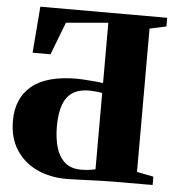

<svg xmlns="http://www.w3.org/2000/svg" viewBox="-53 -793 790 850"><g transform="rotate(5 342.0 -368.0)"><path d="M273.5 6.5Q199.5 6.5 141.2 -21Q83 -48.5 49 -101.2Q15 -154 15 -230Q15 -329.5 80.8 -384.5Q146.5 -439.5 282 -439.5Q292.5 -439.5 308.2 -438.5Q324 -437.5 341.2 -436.2Q358.5 -435 373.8 -433.5Q389 -432 398 -430.5V-698.5L211 -682L155 -537H75.5L92 -743H655.5V-704.5L582 -688.5V-51.5L656 -37V0L477 0.5Q453 0.5 425.2 1.5Q397.5 2.5 369.2 3.5Q341 4.5 315.8 5.5Q290.5 6.5 273.5 6.5ZM334.5 -40Q349.5 -40 361 -41.2Q372.5 -42.5 381.5 -44Q390.5 -45.5 398 -47V-386.5Q392.5 -387.5 382.2 -388.8Q372 -390 360.5 -391Q349 -392 339 -392Q295.5 -392 267 -373.8Q238.5 -355.5 224.8 -317.8Q211 -280 211 -221Q211 -171.5 222.5 -130.2Q234 -89 261 -64.5Q288 -40 334.5 -40Z"/></g></svg>

Font: Merriweather 96pt Black
Style: Regular
Weight: 900
Version: Version 2.100